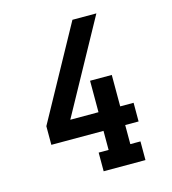

<svg xmlns="http://www.w3.org/2000/svg" viewBox="-109 -825 819 914"><g transform="rotate(-15 300.0 -367.5)"><path d="M289 0V-92H338V-186H81V-278L332 -735H450L199 -278H338V-433H445V-278H511V-186H445V-92H495V0Z"/></g></svg>

Font: Iosevka Curly Slab SmBdEx
Style: Regular
Weight: 600
Width: 7
Monospace: yes
Designer: Belleve Invis
Foundry: Belleve Invis
Version: Version 11.1.0; ttfautohint (v1.8.3)